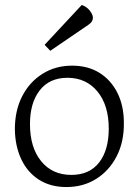

<svg xmlns="http://www.w3.org/2000/svg" viewBox="-20 -820 560 775"><path d="M248 -65Q184 -65 137.5 -94.5Q91 -124 66 -177Q41 -230 40 -298Q40 -374 69.5 -431.5Q99 -489 151.5 -522Q204 -555 271 -555Q335 -555 381.5 -526Q428 -497 454 -445Q480 -393 480 -324Q481 -248 451 -189.5Q421 -131 368.5 -98Q316 -65 248 -65ZM268 -114Q341 -114 380 -164Q419 -214 419 -301Q419 -395 373.5 -450.5Q328 -506 252 -506Q180 -506 140.5 -455.5Q101 -405 101 -319Q101 -225 146 -169.5Q191 -114 268 -114ZM337 -720 183 -615 160 -639 310 -800Q330 -793 342.5 -777Q355 -761 355 -748Q355 -732 337 -720Z"/></svg>

Font: Gowun Batang
Style: Regular
Weight: 400
Designer: Yanghee Ryu
Foundry: Yanghee Ryu
Version: Version 2.000